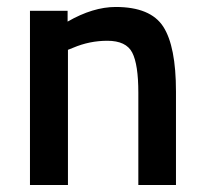

<svg xmlns="http://www.w3.org/2000/svg" viewBox="-20 -531 586 551"><path d="M175 0H66V-500H174V-469Q247 -511 312 -511Q412 -511 448.5 -454.5Q485 -398 485 -268V0H377V-265Q377 -346 359.5 -380Q342 -414 288 -414Q237 -414 190 -394L175 -388Z"/></svg>

Font: Titillium Web[RUS by Daymarius]
Style: Regular
Weight: 600
Designer: Cyrillization by Daymarius
Foundry: Cyrillization by Daymarius
Version: Version 1.002 September 11, 2018